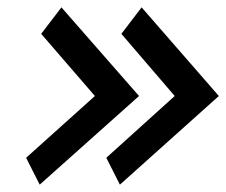

<svg xmlns="http://www.w3.org/2000/svg" viewBox="-20 -541 615 522"><path d="M88 -39 358 -280 147 -521 92 -449 238 -280 51 -112ZM306 -39 575 -280 365 -521 310 -449 455 -280 269 -112Z"/></svg>

Font: Bluebird
Style: Obl
Weight: 400
Designer: Jasper
Foundry: Cannot Into Space Fonts
Version: Version 0.98